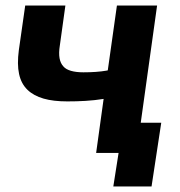

<svg xmlns="http://www.w3.org/2000/svg" viewBox="-20 -552 648 693"><path d="M196 -388 216 -532H71L48 -371C39 -303 49 -257 79 -228C109 -199 156 -186 223 -186C267 -186 311 -188 354 -195L327 0H408L389 121H527L562 -109H488L547 -532H402L369 -298C367 -298 365 -297 364 -297C341 -293 313 -291 281 -291C246 -291 221 -298 209 -312C195 -327 190 -351 196 -388Z"/></svg>

Font: Cheyenne Sans
Style: Bold Italic
Weight: 700
Italic angle: -8.13011°
Designer: The Public Sans project authors (U.S. Web Design System), Libre Franklin designed by Pablo Impallari and Rodrigo Fuenzal
Foundry: The Cheyenne Sans Project Authors
Version: Version 2.007